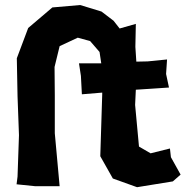

<svg xmlns="http://www.w3.org/2000/svg" viewBox="-20 -740 749 775"><path d="M389.6 -693.4 303.7 -719.7 191.4 -710 93.8 -627 47.9 -504.9 50.8 -351.6 56.6 -194.3 50.8 -27.3 46.9 3.9 123 11.7H220.7L201.2 -202.1V-355.5L200.2 -469.7L220.7 -553.7L293.9 -587.9L343.8 -574.2L381.8 -530.3L388.7 -484.4H298.8L306.6 -433.6L310.5 -359.4L392.6 -366.2V-359.4L384.8 -109.4L435.5 -19.5L533.2 15.6L677.7 -7.8L709 -35.2L669.9 -105.5L666 -140.6L587.9 -121.1L541 -148.4L525.4 -316.4L528.3 -377.9L544.9 -378.9L662.1 -386.7L650.4 -441.4L654.3 -500L576.2 -492.2L530.3 -491.2L526.4 -550.8L528.3 -643.6L462.9 -625L438.5 -656.2Z"/></svg>

Font: MaokenAssortedSans-Lite
Style: Lite
Weight: 400
Version: Version 1.400